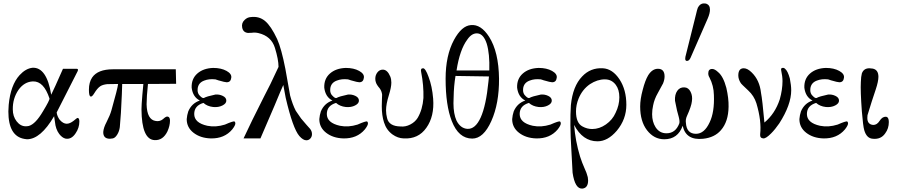

<svg xmlns="http://www.w3.org/2000/svg" viewBox="-20 -811 5274 1125"><path d="M435 -394 312 -152Q315 -129 330 -109Q350 -86 371 -86Q389 -86 411 -103Q432 -121 435 -120Q445 -119 445 -99Q445 -62 423 -30Q398 8 363 1Q344 -4 327 -26Q306 -54 302 -97L297 -130Q218 5 138 5Q133 5 123 3Q29 -13 29 -158Q29 -169 31 -197Q42 -313 95 -371Q131 -410 171 -414Q212 -416 239.5 -376.5Q267 -337 280 -256Q295 -285 349 -408H429Q441 -408 435 -394ZM270 -234Q253 -285 229 -310Q205 -335 173 -334Q122 -332 88 -284Q54 -234 55 -170Q55 -129 77.5 -100Q100 -71 131 -71Q139 -71 149 -73Q188 -84 232 -159Q272 -225 270 -234Z M1010 -405 1012 -320 847 -319Q839 -244 839 -200Q841 -109 893 -102Q917 -98 935 -113Q953 -130 962 -128Q976 -126 976 -104Q976 -74 961 -41Q935 12 887 10Q810 8 809 -171Q809 -194 814 -254Q820 -312 820 -319H696Q694 -275 694 -259Q689 -136 682 -66Q679 -42 667 -22.5Q655 -3 641 0Q631 2 624 2Q584 2 585 -38Q587 -63 604 -95Q625 -136 633 -165Q669 -292 672 -319Q619 -319 608 -318Q582 -315 568 -306Q550 -294 532 -264Q518 -241 510 -246Q501 -249 501 -285Q501 -329 520 -357Q553 -405 642 -405Z M1354 -99Q1359 -96 1359 -88Q1359 -76 1341 -53Q1295 2 1214 0Q1154 -2 1114 -33Q1074 -64 1074 -113Q1076 -137 1083 -158Q1103 -206 1151 -222Q1110 -242 1103 -297Q1101 -349 1136 -380Q1171 -411 1229 -413Q1276 -413 1307.5 -395.5Q1339 -378 1335 -355Q1332 -329 1308 -329Q1294 -330 1268 -338Q1263 -339 1258.5 -340.5Q1254 -342 1251.5 -343Q1249 -344 1246.5 -344.5Q1244 -345 1242 -346H1241Q1205 -350 1177 -339Q1141 -326 1138 -290Q1135 -263 1154 -247Q1167 -234 1175 -237Q1190 -246 1242 -257Q1265 -259 1285.5 -249Q1306 -239 1306 -222Q1307 -205 1283.5 -193Q1260 -181 1229 -184Q1194 -188 1172 -208Q1118 -192 1118 -143Q1118 -91 1195 -74Q1244 -64 1298 -81Q1348 -103 1354 -99Z M1797 -56Q1808 -42 1808 -25Q1808 -10 1798.5 0.5Q1789 11 1775 11Q1756 11 1734 -14Q1696 -58 1654 -238L1640 -313Q1629 -290 1589 -193Q1579 -168 1506 0H1407Q1449 -91 1528 -247Q1558 -302 1612 -419Q1612 -462 1591 -530Q1570 -599 1495 -617Q1474 -622 1456 -619L1433 -618Q1404 -621 1399 -650Q1394 -676 1413 -694Q1429 -710 1450 -711Q1498 -717 1533 -688Q1568 -659 1604 -582Q1629 -526 1652 -408L1680 -251Q1694 -199 1713 -162L1744 -117Q1781 -73 1797 -56Z M2131 -99Q2136 -96 2136 -88Q2136 -76 2118 -53Q2072 2 1991 0Q1931 -2 1891 -33Q1851 -64 1851 -113Q1853 -137 1860 -158Q1880 -206 1928 -222Q1887 -242 1880 -297Q1878 -349 1913 -380Q1948 -411 2006 -413Q2053 -413 2084.5 -395.5Q2116 -378 2112 -355Q2109 -329 2085 -329Q2071 -330 2045 -338Q2040 -339 2035.5 -340.5Q2031 -342 2028.5 -343Q2026 -344 2023.5 -344.5Q2021 -345 2019 -346H2018Q1982 -350 1954 -339Q1918 -326 1915 -290Q1912 -263 1931 -247Q1944 -234 1952 -237Q1967 -246 2019 -257Q2042 -259 2062.5 -249Q2083 -239 2083 -222Q2084 -205 2060.5 -193Q2037 -181 2006 -184Q1971 -188 1949 -208Q1895 -192 1895 -143Q1895 -91 1972 -74Q2021 -64 2075 -81Q2125 -103 2131 -99Z M2518 -233Q2526 -129 2478 -62Q2431 5 2345 0Q2311 -1 2280 -23Q2244 -49 2230 -94Q2217 -134 2217 -189Q2217 -214 2218 -231Q2219 -244 2219 -256Q2217 -276 2205 -293Q2186 -315 2182 -330Q2179 -339 2179 -350Q2179 -371 2191.5 -387Q2204 -403 2223 -403Q2250 -403 2267 -362Q2273 -347 2273 -327Q2273 -300 2259 -255Q2242 -201 2242 -165Q2242 -142 2248 -119Q2259 -71 2327 -70Q2356 -67 2384 -81.5Q2412 -96 2427 -120Q2456 -169 2461 -237Q2463 -311 2448 -387Q2442 -411 2459 -411Q2473 -411 2491 -361Q2512 -306 2518 -233Z M2904 -350Q2905 -205 2859 -102Q2813 1 2747 1Q2667 1 2627 -102Q2591 -194 2591 -350Q2591 -486 2640 -577Q2685 -660 2739 -664Q2798 -670 2846 -595Q2902 -507 2904 -350ZM2655 -398H2847Q2850 -496 2832 -555Q2814 -610 2781 -615Q2746 -620 2718 -579Q2674 -520 2655 -398ZM2842 -333 2845 -363 2649 -366Q2639 -307 2638 -241Q2637 -229 2637 -206Q2637 -144 2655 -104Q2678 -59 2718 -56Q2765 -53 2796.5 -122.5Q2828 -192 2842 -333Z M3261 -99Q3266 -96 3266 -88Q3266 -76 3248 -53Q3202 2 3121 0Q3061 -2 3021 -33Q2981 -64 2981 -113Q2983 -137 2990 -158Q3010 -206 3058 -222Q3017 -242 3010 -297Q3008 -349 3043 -380Q3078 -411 3136 -413Q3183 -413 3214.5 -395.5Q3246 -378 3242 -355Q3239 -329 3215 -329Q3201 -330 3175 -338Q3170 -339 3165.5 -340.5Q3161 -342 3158.5 -343Q3156 -344 3153.5 -344.5Q3151 -345 3149 -346H3148Q3112 -350 3084 -339Q3048 -326 3045 -290Q3042 -263 3061 -247Q3074 -234 3082 -237Q3097 -246 3149 -257Q3172 -259 3192.5 -249Q3213 -239 3213 -222Q3214 -205 3190.5 -193Q3167 -181 3136 -184Q3101 -188 3079 -208Q3025 -192 3025 -143Q3025 -91 3102 -74Q3151 -64 3205 -81Q3255 -103 3261 -99Z M3650 -197Q3650 -112 3594 -45Q3541 17 3481 17Q3394 17 3344 -79Q3351 15 3379 107Q3391 144 3405 175Q3418 202 3424 227Q3426 241 3426 246Q3426 290 3393 294Q3371 296 3356.5 272.5Q3342 249 3335 201L3328 71Q3318 -89 3325 -195Q3336 -306 3391 -363Q3440 -415 3512 -411Q3569 -408 3610 -346Q3650 -285 3650 -197ZM3587 -150Q3609 -195 3609 -241Q3609 -286 3588 -314Q3564 -346 3524 -346Q3480 -346 3437 -318Q3392 -287 3370 -233Q3355 -196 3355 -158Q3355 -90 3393 -70Q3420 -55 3450 -55Q3492 -55 3530.5 -82Q3569 -109 3587 -150Z M4127 -703 4026 -472Q4018 -454 4005 -454Q3995 -454 3995 -467Q3995 -474 3996 -478L4057 -722Q4065 -757 4069 -766Q4082 -791 4104 -791Q4112 -791 4117 -790Q4140 -782 4140 -755Q4140 -733 4127 -703ZM4249 -186Q4248 -98 4204 -48Q4167 -5 4100 2Q3999 13 3980 -74Q3952 5 3872 5Q3812 5 3771 -48Q3731 -100 3731 -187Q3731 -230 3746 -285Q3760 -340 3778 -370Q3802 -408 3835 -408Q3874 -408 3874 -363Q3874 -344 3865 -322L3834 -265Q3814 -230 3807 -194Q3801 -167 3801 -142Q3801 -98 3821 -66Q3844 -30 3885 -30Q3938 -30 3960 -87Q3964 -99 3957 -126Q3948 -153 3935 -221Q3933 -257 3948.5 -279Q3964 -301 3991 -299Q4014 -298 4026.5 -273Q4039 -248 4034 -217Q4031 -188 4005 -131Q3996 -111 3999 -91Q4003 -27 4058 -27Q4107 -27 4138 -94Q4167 -154 4163 -254Q4162 -309 4137 -357Q4130 -368 4130 -381Q4130 -407 4153 -407Q4168 -407 4187 -389Q4218 -364 4236 -296Q4250 -235 4249 -186Z M4616 -282Q4616 -197 4546 -88Q4522 -53 4498 -29Q4468 1 4453 0Q4432 -1 4434 -24Q4443 -102 4412 -206Q4398 -250 4364 -281Q4322 -320 4320 -325Q4306 -347 4306 -369Q4306 -411 4338 -411Q4360 -411 4385 -386Q4431 -341 4439 -267Q4447 -227 4459 -93Q4521 -144 4549 -229Q4565 -286 4565 -336Q4565 -363 4557 -400Q4555 -412 4564 -413Q4573 -415 4580 -408Q4596 -395 4608 -351Q4616 -311 4616 -282Z M4944 -99Q4949 -96 4949 -88Q4949 -76 4931 -53Q4885 2 4804 0Q4744 -2 4704 -33Q4664 -64 4664 -113Q4666 -137 4673 -158Q4693 -206 4741 -222Q4700 -242 4693 -297Q4691 -349 4726 -380Q4761 -411 4819 -413Q4866 -413 4897.5 -395.5Q4929 -378 4925 -355Q4922 -329 4898 -329Q4884 -330 4858 -338Q4853 -339 4848.5 -340.5Q4844 -342 4841.5 -343Q4839 -344 4836.5 -344.5Q4834 -345 4832 -346H4831Q4795 -350 4767 -339Q4731 -326 4728 -290Q4725 -263 4744 -247Q4757 -234 4765 -237Q4780 -246 4832 -257Q4855 -259 4875.5 -249Q4896 -239 4896 -222Q4897 -205 4873.5 -193Q4850 -181 4819 -184Q4784 -188 4762 -208Q4708 -192 4708 -143Q4708 -91 4785 -74Q4834 -64 4888 -81Q4938 -103 4944 -99Z M5167 -30Q5142 7 5094 2Q5058 0 5044 -48Q5037 -71 5030 -158Q5021 -279 5024 -330Q5025 -363 5030 -381Q5041 -411 5074 -411Q5080 -411 5094 -409Q5127 -402 5127 -361Q5127 -334 5111 -286Q5089 -222 5063 -136Q5062 -131 5062 -120Q5062 -82 5096 -79Q5118 -78 5134 -103Q5150 -128 5171 -127Q5188 -125 5188 -96Q5188 -58 5167 -30Z"/></svg>

Font: GFS Didot Classic
Style: Regular
Weight: 400
Designer: George D. Matthiopoulos
Foundry: George D. Matthiopoulos
Version: Version 1.000